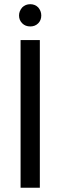

<svg xmlns="http://www.w3.org/2000/svg" viewBox="-20 -886 286 906"><path d="M168 0H77.1V-696.8H168ZM69.8 -813Q69.8 -833.5 85 -851.1Q100.1 -866.2 123 -866.2Q145 -866.2 160.2 -851.1Q174.8 -834 174.8 -813Q174.8 -790.5 160.2 -775.9Q145.5 -761.2 123 -761.2Q99.6 -761.2 85 -775.9Q69.8 -791 69.8 -813Z"/></svg>

Font: PoppinsZ
Style: Regular
Weight: 400
Designer: Ninad Kale (Devanagari), Jonny Pinhorn (Latin)
Foundry: Indian Type Foundry
Version: Version 3.002;FEAKit 1.0